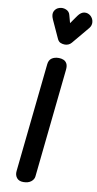

<svg xmlns="http://www.w3.org/2000/svg" viewBox="-141 -1448 757 1502"><g transform="rotate(10 238.0 -697.0)"><path d="M160.5 0Q125.5 0 108.2 -21.8Q91 -43.5 94.5 -75.5L185.5 -940.5Q189 -973.5 211 -988.8Q233 -1004 267 -1004Q286.5 -1004 304 -997Q321.5 -990 331.2 -972.2Q341 -954.5 337.5 -922L247 -60Q244.5 -35.5 222 -17.8Q199.5 0 160.5 0ZM293.5 -1115.5Q276.5 -1115.5 260.2 -1122Q244 -1128.5 234.5 -1148.5L168.5 -1292.5Q151 -1331 163.2 -1356.5Q175.5 -1382 202.5 -1390Q229.5 -1398.5 255.8 -1387.5Q282 -1376.5 288.5 -1350L305.5 -1287.5L351 -1352.5Q375.5 -1386.5 403.2 -1389Q431 -1391.5 452.5 -1372.5Q473.5 -1353 476 -1325.8Q478.5 -1298.5 461 -1277L346 -1139.5Q335 -1126.5 321.2 -1121Q307.5 -1115.5 293.5 -1115.5Z"/></g></svg>

Font: Edu NSW ACT Hand
Style: Regular
Weight: 400
Designer: Tina and Corey Anderson, Eben Sorkin, Mirko Velimirovic
Foundry: Sorkin Type Co.
Version: Version 2.000